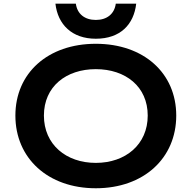

<svg xmlns="http://www.w3.org/2000/svg" viewBox="-20 -1011 1040 1042"><path d="M63.5 -383.8C63.5 -152.3 240.2 10.7 500 10.7C759.8 10.7 936.5 -152.3 936.5 -383.8C936.5 -614.7 759.8 -773.4 500 -773.4C240.2 -773.4 63.5 -614.7 63.5 -383.8ZM218.3 -383.8C218.3 -541.5 338.9 -635.7 500 -635.7C661.1 -635.7 781.7 -541.5 781.7 -383.8C781.7 -226.6 661.1 -127 500 -127C338.9 -127 218.3 -226.6 218.3 -383.8ZM500 -800.8C633.3 -800.8 706.5 -878.4 719.2 -991.2H608.4C601.1 -935.5 560.5 -902.8 500 -902.8C439.5 -902.8 398.9 -935.5 391.6 -991.2H280.8C293.5 -878.4 370.1 -800.8 500 -800.8Z"/></svg>

Font: Krona One
Style: Regular
Weight: 400
Designer: Yvonne Schüttler
Foundry: Yvonne Schüttler
Version: Version 1.002